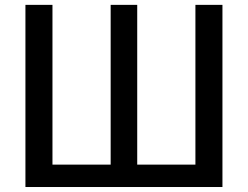

<svg xmlns="http://www.w3.org/2000/svg" viewBox="-20 -750 993 770"><path d="M82 0V-730.5H190.4V-89.8H423.8V-730.5H530.3V-89.8H763.7V-730.5H872.1V0Z"/></svg>

Font: GenEi M Gothic v2 Medium
Style: Regular
Weight: 500
Version: Version 2.0